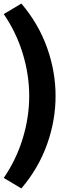

<svg xmlns="http://www.w3.org/2000/svg" viewBox="-20 -914 358 1078"><path d="M144 -375Q144 -495 107.5 -614Q71 -733 1 -835L100 -894Q196 -781 244 -647Q292 -513 292 -375Q292 -237 244 -103Q196 31 100 144L1 85Q71 -17 107.5 -136Q144 -255 144 -375Z"/></svg>

Font: Bitter Pro OGT
Style: Bold
Weight: 700
Designer: Sol Matas, and Bitter project Authors
Foundry: Sol Matas
Version: Version 2.110